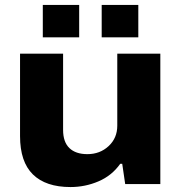

<svg xmlns="http://www.w3.org/2000/svg" viewBox="-20 -744 732 776"><path d="M153 -593V-724H300V-593ZM391 -593V-724H539V-593ZM265 12Q165 12 113 -39Q61 -90 61 -194V-527H235V-219Q235 -170 260.5 -145.5Q286 -121 333 -121Q384 -121 419 -153.5Q454 -186 454 -236V-527H628V0H486L474 -82H466Q432 -34 378 -11Q324 12 265 12Z"/></svg>

Font: Archivo SemiExpanded ExtraBold
Style: Regular
Weight: 800
Width: 6
Designer: Hector Gatti
Foundry: Omnibus-Type
Version: Version 2.001; ttfautohint (v1.8.3)